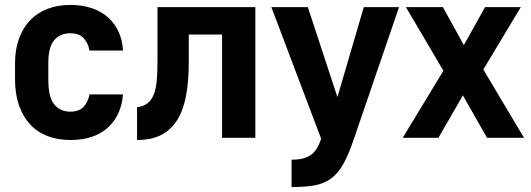

<svg xmlns="http://www.w3.org/2000/svg" viewBox="-20 -559 2155 779"><path d="M265 9Q214 9 172.5 -7Q131 -23 102 -54.5Q73 -86 57 -132Q41 -178 41 -237V-303Q41 -358 57 -402Q73 -446 102 -476.5Q131 -507 172.5 -523Q214 -539 265 -539Q316 -539 355 -525Q394 -511 421 -486Q448 -461 462.5 -427Q477 -393 479 -354H343Q338 -383 320 -403.5Q302 -424 265 -424Q224 -424 200 -396Q176 -368 176 -303V-237Q176 -165 200 -135.5Q224 -106 265 -106Q302 -106 320 -126.5Q338 -147 343 -176H479Q476 -135 461 -101.5Q446 -68 419.5 -43Q393 -18 354.5 -4.5Q316 9 265 9Z M536 -124Q562 -127 578.5 -140Q595 -153 604 -176Q613 -199 616 -232.5Q619 -266 619 -309V-530H1016V0H881V-419H746V-309Q746 -231 735 -171.5Q724 -112 699 -72Q674 -32 634 -11.5Q594 9 536 9Z M1163 89Q1188 89 1207 84.5Q1226 80 1240 70.5Q1254 61 1264.5 44.5Q1275 28 1283 4L1081 -530H1229L1349 -165L1456 -530H1599L1416 4Q1395 67 1373.5 105.5Q1352 144 1323.5 165Q1295 186 1256.5 193Q1218 200 1163 200Z M1779 -272 1627 -530H1777L1862 -376L1948 -530H2093L1941 -277L2106 0H1956L1858 -172L1759 0H1614Z"/></svg>

Font: Golos UI
Style: Bold
Weight: 700
Designer: A.Korolkova, Vitaly Kuzmin
Foundry: ParaType Ltd
Version: Version 2.000